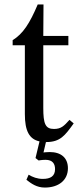

<svg xmlns="http://www.w3.org/2000/svg" viewBox="-20 -630 355 865"><path d="M293 -90C268 -62 255 -49 223 -49C184 -49 175 -73 175 -144V-426H288V-468H175L176 -610H150C114 -525 84 -478 37 -449V-426H92V-116C92 -40 112 -3 158 7L140 82L154 93C154 93 169 90 185 90C218 90 228 109 228 132C228 164 207 176 173 176C148 176 127 168 109 157L99 180C121 197 145 215 182 215C244 215 286 182 286 128C286 81 255 55 204 55C188 55 176 57 176 57L187 10H188C252 10 273 -20 312 -74Z"/></svg>

Font: STIX Two Math
Style: Regular
Weight: 400
Designer: Ross Mills, John Hudson & Paul Hanslow, Tiro Typeworks Ltd; with portions MicroPress Inc., with additions and correction
Foundry: Tiro Typeworks Ltd
Version: Version 2.02 b142